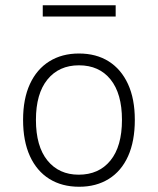

<svg xmlns="http://www.w3.org/2000/svg" viewBox="-20 -704 602 732"><path d="M282 8Q216 8 168 -22Q120 -52 94 -109Q68 -166 68 -247Q68 -327 94 -383.5Q120 -440 168 -470Q216 -500 281 -500Q347 -500 394.5 -470Q442 -440 468 -383.5Q494 -327 494 -247Q494 -166 468.5 -109Q443 -52 395 -22Q347 8 282 8ZM280 -38Q357 -38 401 -92Q445 -146 445 -247Q445 -347 401.5 -401Q358 -455 281 -455Q205 -455 161 -401Q117 -347 117 -247Q117 -146 161 -92Q205 -38 280 -38ZM143 -641V-684H421V-641Z"/></svg>

Font: Nunito Sans 7pt SemiCondensed ExtraLight
Style: Regular
Weight: 250
Width: 4
Designer: Vernon Adams
Foundry: Vernon Adams
Version: Version 3.101;gftools[0.9.27]